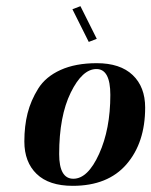

<svg xmlns="http://www.w3.org/2000/svg" viewBox="-20 -594 491 623"><path d="M241 -574 294 -468 268 -458 215 -564ZM59 -135Q59 -185 69.5 -226.5Q80 -268 104 -306.5Q128 -345 176.5 -367Q225 -389 294 -389Q370 -389 410.5 -350.5Q451 -312 451 -245Q451 -131 390.5 -61Q330 9 216 9Q139 9 99 -29.5Q59 -68 59 -135ZM218 -14Q265 -14 301.5 -94.5Q338 -175 338 -286Q338 -370 293 -370Q247 -370 209.5 -293.5Q172 -217 172 -94Q172 -14 218 -14Z"/></svg>

Font: Sail
Style: Regular
Weight: 400
Designer: Miguel Hernandez
Foundry: Miguel Hernandez
Version: Version 1.002